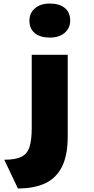

<svg xmlns="http://www.w3.org/2000/svg" viewBox="-20 -844 533 1083"><path d="M81 219 4 57Q67 57 100.5 40.5Q134 24 146.5 -15Q159 -54 159 -123V-535H362V-75Q362 31 330 95.5Q298 160 236 189.5Q174 219 81 219ZM261 -632Q207 -632 176.5 -657Q146 -682 146 -728Q146 -770 177 -797Q208 -824 261 -824Q315 -824 345.5 -799Q376 -774 376 -728Q376 -686 345 -659Q314 -632 261 -632Z"/></svg>

Font: Lexend Exa Black
Style: Regular
Weight: 900
Designer: Bonnie Shaver-Troup, Thomas Jockin
Foundry: Lexend
Version: Version 1.007